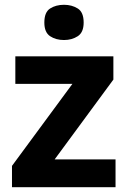

<svg xmlns="http://www.w3.org/2000/svg" viewBox="-20 -781 533 801"><path d="M462 0H30V-89L282 -431H44V-546H453V-449L208 -116H462ZM247 -761Q280 -761 304.5 -745.5Q329 -730 329 -687Q329 -646 304.5 -630Q280 -614 247 -614Q213 -614 189 -630Q165 -646 165 -687Q165 -730 189 -745.5Q213 -761 247 -761Z"/></svg>

Font: Noto Sans Meetei Mayek
Style: Bold
Weight: 700
Designer: Monotype Design Team and Neelakash Kshetrimayum
Foundry: Monotype Imaging Inc.
Version: Version 2.002; ttfautohint (v1.8.4.7-5d5b)